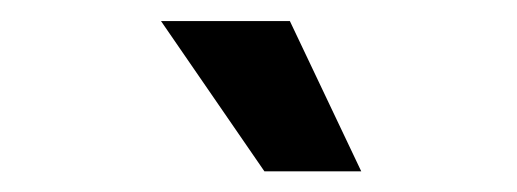

<svg xmlns="http://www.w3.org/2000/svg" viewBox="-20 -778 495 184"><path d="M233.4 -613.8 134.3 -757.8H257.8L326.2 -613.8Z"/></svg>

Font: Inter Semi Bold
Style: Regular
Weight: 600
Designer: Rasmus Andersson
Foundry: rsms
Version: Version 4.000;git-e0f93cc